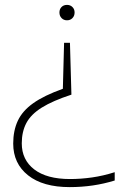

<svg xmlns="http://www.w3.org/2000/svg" viewBox="-20 -565 513 785"><path d="M254 -545Q267.5 -545 276.2 -536.2Q285 -527.5 285 -514Q285 -500 276.2 -491Q267.5 -482 254 -482Q240.5 -482 231.8 -491Q223 -500 223 -514Q223 -527.5 231.5 -536.2Q240 -545 254 -545ZM266 -390 272 -178Q195.5 -153 151 -125.2Q106.5 -97.5 87.8 -62Q69 -26.5 69 21Q69 88.5 120.2 127.8Q171.5 167 266 167Q310.5 167 356.2 160.5Q402 154 449 139V173Q362 200 265 200Q155.5 200 94.8 151.8Q34 103.5 34 22Q34 -31 52.8 -71.2Q71.5 -111.5 115.8 -143Q160 -174.5 237 -202L242 -390Z"/></svg>

Font: Encode Sans Expanded Thin
Style: Regular
Weight: 100
Width: 7
Designer: Multiple Designers
Foundry: Impallari Type
Version: Version 3.000; ttfautohint (v1.8.3) -l 8 -r 50 -G 200 -x 14 